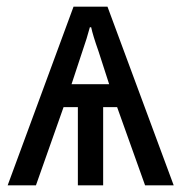

<svg xmlns="http://www.w3.org/2000/svg" viewBox="-20 -557 546 577"><path d="M276 -403 308 -304H195L228 -404Q241 -441 250 -475H254Q259 -451 276 -403ZM201 -537 3 0H88L171 -235H214V0H290V-235H332L416 0H502L303 -537Z"/></svg>

Font: Noto Sans UI SemiCondensed
Style: Regular
Weight: 400
Width: 4
Designer: Monotype Design Team
Foundry: Monotype Imaging Inc.
Version: 1.001